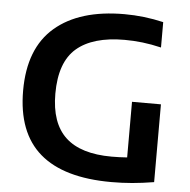

<svg xmlns="http://www.w3.org/2000/svg" viewBox="-53 -803 854 863"><g transform="rotate(5 374.0 -371.5)"><path d="M481 7.5Q265.5 7.5 157.8 -85.5Q50 -178.5 50 -368Q50 -559 161 -654.2Q272 -749.5 474 -749.5Q563 -749.5 650.5 -729V-614.5Q606.5 -625 565.8 -629.8Q525 -634.5 485 -634.5Q342 -634.5 268.8 -571.8Q195.5 -509 195.5 -366.5Q195.5 -234 264 -170.2Q332.5 -106.5 472 -106.5Q507.5 -106.5 542 -109V-360H672.5V-9Q621 -0.5 575 3.5Q529 7.5 481 7.5Z"/></g></svg>

Font: Encode Sans SemiExpanded SemiExpanded SemiBold
Style: Regular
Weight: 600
Width: 6
Designer: Multiple Designers
Foundry: Impallari Type
Version: Version 3.000; ttfautohint (v1.8.3) -l 8 -r 50 -G 200 -x 14 